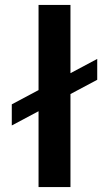

<svg xmlns="http://www.w3.org/2000/svg" viewBox="-20 -762 437 782"><path d="M376 -522V-437L267 -379V0H137V-309L28 -251V-337L137 -395V-742H267V-464Z"/></svg>

Font: Gontserrat Medium
Style: Regular
Weight: 500
Designer: Julieta Ulanovsky
Foundry: Julieta Ulanovsky
Version: Version 6.001